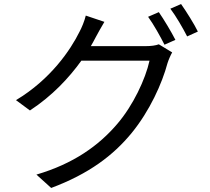

<svg xmlns="http://www.w3.org/2000/svg" viewBox="-20 -860 1040 949"><path d="M429 -632C437 -646 445 -660 452 -674C462 -692 480 -726 496 -752L404 -783C398 -757 383 -721 373 -703C329 -614 231 -468 59 -365L128 -314C238 -386 321 -475 382 -560H719C699 -469 638 -339 560 -248C469 -141 344 -51 160 3L233 69C420 -1 540 -92 631 -203C720 -312 781 -447 808 -548C813 -564 823 -587 831 -601L765 -641C749 -635 727 -632 700 -632ZM712 -777C739 -740 773 -679 793 -639L847 -663C826 -704 790 -764 765 -800ZM822 -817C850 -780 883 -723 905 -680L958 -704C940 -741 901 -803 875 -840Z"/></svg>

Font: Source Han Sans KR Regular
Style: Regular
Weight: 400
Designer: Ryoko NISHIZUKA (kana & ideographs); Paul D. Hunt (Latin, Greek & Cyrillic); Wenlong ZHANG (bopomofo); Sandoll Communica
Foundry: Adobe Systems Incorporated
Version: Version 1.004;PS 1.004;hotconv 1.0.82;makeotf.lib2.5.63406